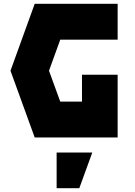

<svg xmlns="http://www.w3.org/2000/svg" viewBox="-20 -720 707 1007"><path d="M35 -349 162 -700H597V-512H296L237 -349L296 -187H410V-328H597V1H162ZM464 80 396 267H277V80Z"/></svg>

Font: Clickuper
Style: Bold
Weight: 700
Designer: Denis Ignatov
Foundry: Denis Ignatov
Version: Version 1.10 April 16, 2021